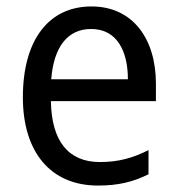

<svg xmlns="http://www.w3.org/2000/svg" viewBox="-20 -566 550 596"><path d="M264 -546C132 -546 51 -443 51 -264C51 -94 137 10 284 10C347 10 392 -1 441 -25V-100C391 -75 347 -63 290 -63C193 -63 140 -127 138 -252H464V-306C464 -447 391 -546 264 -546ZM263 -476C342 -476 377 -409 377 -320H139C147 -421 190 -476 263 -476Z"/></svg>

Font: Noto Sans Sinhala UI SemiCondensed
Style: Regular
Weight: 400
Width: 4
Designer: Jelle Bosma - Monotype Design Team
Foundry: Monotype Imaging Inc.
Version: Version 2.006